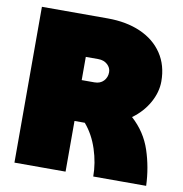

<svg xmlns="http://www.w3.org/2000/svg" viewBox="-79 -772 808 847"><g transform="rotate(10 325.0 -349.0)"><path d="M41 -698H336Q420 -698 483.5 -670Q547 -642 582 -589.5Q617 -537 617 -465Q617 -417 590.5 -369.5Q564 -322 517 -288Q578 -233 603 -157.5Q628 -82 631 0H394Q394 -60 374 -121.5Q354 -183 316 -227H270V0H41ZM327 -410Q353 -410 368 -426Q383 -442 383 -465Q383 -485 367 -499.5Q351 -514 326 -514H270V-410Z"/></g></svg>

Font: Azeret Mono Black
Style: Regular
Weight: 900
Designer: Martin Vácha
Foundry: Displaay
Version: Version 1.000; Glyphs 3.0.3, build 3074